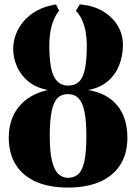

<svg xmlns="http://www.w3.org/2000/svg" viewBox="-20 -835 614 866"><path d="M286.5 11Q201.5 11 142 -15.5Q82.5 -42 51 -92.2Q19.5 -142.5 19.5 -214.5Q19.5 -268.5 39.5 -312.2Q59.5 -356 98.8 -386Q138 -416 196.5 -429Q142.5 -439 107.5 -468Q72.5 -497 56 -536Q39.5 -575 39.5 -615Q39.5 -646 50.8 -677.8Q62 -709.5 85.5 -737.8Q109 -766 145.5 -786.5Q182 -807 232.5 -815L246.5 -786.5Q234 -771.5 225.8 -753.5Q217.5 -735.5 212.2 -715.5Q207 -695.5 204.8 -674.5Q202.5 -653.5 202.5 -632Q202.5 -529.5 223.5 -489.2Q244.5 -449 287.5 -449Q317.5 -449 336 -466.2Q354.5 -483.5 363 -523.8Q371.5 -564 371.5 -632Q371.5 -661 366.8 -689Q362 -717 351.2 -742Q340.5 -767 322.5 -786.5L339.5 -815Q400 -810.5 443.8 -784.5Q487.5 -758.5 511 -719Q534.5 -679.5 534.5 -633.5Q534.5 -583.5 517.5 -540.8Q500.5 -498 466 -468.5Q431.5 -439 378 -429Q465 -414 509.8 -358.5Q554.5 -303 554.5 -214.5Q554.5 -141 522 -90.8Q489.5 -40.5 429.8 -14.8Q370 11 286.5 11ZM286.5 -33Q312 -33 330.8 -47.5Q349.5 -62 359.5 -102.8Q369.5 -143.5 369.5 -222Q369.5 -287.5 361.5 -329.2Q353.5 -371 335 -390.8Q316.5 -410.5 286 -410.5Q257 -410.5 239.2 -392.5Q221.5 -374.5 213 -333.2Q204.5 -292 204.5 -222.5Q204.5 -147.5 215.2 -106.2Q226 -65 244.8 -49Q263.5 -33 286.5 -33Z"/></svg>

Font: Merriweather 96pt Black
Style: Regular
Weight: 900
Version: Version 2.100